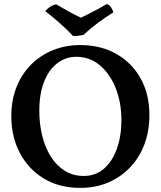

<svg xmlns="http://www.w3.org/2000/svg" viewBox="-20 -904 781 933"><path d="M370 9Q268 9 193 -36.5Q118 -82 76.5 -160.5Q35 -239 35 -340Q35 -418 60.5 -481.5Q86 -545 131.5 -590.5Q177 -636 238 -660.5Q299 -685 370 -685Q469 -685 544.5 -642.5Q620 -600 663 -523.5Q706 -447 706 -345Q706 -268 682 -203.5Q658 -139 613 -91.5Q568 -44 506.5 -17.5Q445 9 370 9ZM387 -49Q445 -49 485.5 -84.5Q526 -120 548 -181.5Q570 -243 570 -320Q570 -406 542 -476Q514 -546 465 -587Q416 -628 351 -628Q299 -628 258 -596.5Q217 -565 194 -506Q171 -447 171 -366Q171 -304 184.5 -247Q198 -190 225.5 -145.5Q253 -101 293.5 -75Q334 -49 387 -49ZM335 -729Q309 -757 275 -787.5Q241 -818 200 -850Q209 -861 222 -870Q235 -879 253 -883Q280 -867 312.5 -849Q345 -831 373 -818Q388 -825 412 -837Q436 -849 459.5 -862Q483 -875 498 -884Q512 -881 520 -868Q528 -855 531 -844Q495 -822 456 -793Q417 -764 387 -735Q375 -732 361.5 -730.5Q348 -729 335 -729Z"/></svg>

Font: Vollkorn SemiBold
Style: Regular
Weight: 600
Designer: Friedrich Althausen
Foundry: Friedrich Althausen
Version: Version 5.000